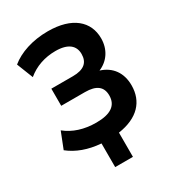

<svg xmlns="http://www.w3.org/2000/svg" viewBox="-211 -850 1039 1143"><g transform="rotate(-30 308.0 -278.5)"><path d="M362.8 171.4V4.9C499.5 -15.1 568.8 -90.8 568.8 -201.7C568.8 -288.1 524.9 -348.6 447.3 -373C511.7 -399.4 551.8 -459 551.8 -534.7C551.8 -650.4 464.8 -729.5 296.9 -729.5C190.9 -729.5 99.1 -698.2 40 -649.4L84 -537.6C136.7 -582 204.1 -605 277.8 -605C365.2 -605 404.3 -568.8 404.3 -512.2C404.3 -453.6 369.1 -422.9 293.5 -422.9H145V-305.2H308.1C386.7 -305.2 423.8 -275.4 423.8 -215.8C423.8 -147.5 375 -113.8 276.9 -113.8C193.4 -113.8 122.6 -136.7 69.3 -180.2L25.4 -68.8C80.1 -24.9 152.3 2 240.7 8.8V171.4Z"/></g></svg>

Font: Winston
Style: Bold
Weight: 700
Designer: Vernon Adams, Kim Jin-seong, David Berlow, Cristiano Sobral
Foundry: The Winston Project Authors
Version: Version 3.004